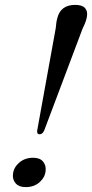

<svg xmlns="http://www.w3.org/2000/svg" viewBox="-20 -759 376 785"><path d="M287.5 -739Q316.5 -739 327.8 -725.8Q339 -712.5 335.5 -692Q334.5 -683 329.8 -669.8Q325 -656.5 318 -643L160.5 -225Q153.5 -210 142 -210Q130 -210 132 -225L208 -644.5Q209 -655 210.2 -664.8Q211.5 -674.5 214 -683.5Q227 -739 287.5 -739ZM84.5 6Q58 6 44.2 -9.2Q30.5 -24.5 33 -47Q35.5 -74 58.5 -94Q81.5 -114 115.5 -114Q143 -114 156 -98.5Q169 -83 166.5 -60Q164 -34 141.8 -14Q119.5 6 84.5 6Z"/></svg>

Font: Fraunces 72pt
Style: Italic
Weight: 400
Italic angle: -16°
Version: Version 1.000;[b76b70a41]